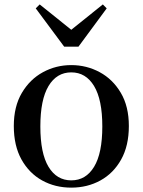

<svg xmlns="http://www.w3.org/2000/svg" viewBox="-20 -840 652 876"><path d="M305.2 16.1Q231.4 16.1 172.1 -16.8Q112.8 -49.8 77.9 -112.5Q43 -175.3 43 -265.1Q43 -354 79.6 -416Q116.2 -478 175.8 -510.5Q235.4 -543 305.2 -543Q375 -543 434.8 -510.7Q494.6 -478.5 531.2 -416.5Q567.9 -354.5 567.9 -265.1Q567.9 -174.8 532.7 -112.1Q497.6 -49.3 438 -16.6Q378.4 16.1 305.2 16.1ZM305.2 -17.1Q371.6 -17.1 409.2 -78.9Q446.8 -140.6 446.8 -263.2Q446.8 -385.3 409.2 -447.5Q371.6 -509.8 305.2 -509.8Q238.8 -509.8 201.4 -447.5Q164.1 -385.3 164.1 -263.2Q164.1 -140.6 201.4 -78.9Q238.8 -17.1 305.2 -17.1ZM161.1 -819.8 305.2 -704.1 449.2 -819.8 466.8 -801.8 337.9 -627H272.9L143.1 -801.8Z"/></svg>

Font: Source Han Serif TW SemiBold
Style: Regular
Weight: 600
Designer: Ryoko NISHIZUKA Ë•øÂ°öÊ∂ºÂ≠ê (kana & ideographs); Frank Grie√ühammer (Latin, Greek & Cyrillic); Wenlong ZHANG Âº†ÊñáÈæô 
Foundry: Adobe
Version: Version 2.003;hotconv 1.1.1;makeotfexe 2.6.0